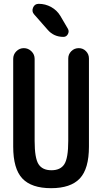

<svg xmlns="http://www.w3.org/2000/svg" viewBox="-20 -985 540 1015"><path d="M49.8 -210V-673.8Q49.8 -697.3 66.4 -713.9Q83 -730.5 106 -730.5Q128.9 -730.5 146 -713.9Q163.1 -697.3 163.1 -673.8V-240.2Q163.1 -149.4 183.6 -117.2Q204.1 -85 252 -85Q299.8 -85 320.3 -117.2Q340.8 -149.4 340.8 -240.2V-675.8Q340.8 -698.2 356.9 -714.4Q373 -730.5 396.5 -730.5Q418.9 -730.5 434.6 -714.4Q450.2 -698.2 450.2 -675.8V-210Q450.2 -92.8 401.9 -41.5Q353.5 9.8 250 9.8Q146.5 9.8 98.1 -41.5Q49.8 -92.8 49.8 -210ZM184.6 -964.8Q219.7 -964.8 250.5 -947.8Q281.2 -930.7 298.8 -901.4L338.9 -833Q346.7 -819.3 338.9 -804.7Q331.1 -790 315.4 -790Q264.6 -790 232.4 -827.1L160.2 -909.2Q146.5 -924.8 154.8 -944.8Q163.1 -964.8 184.6 -964.8Z"/></svg>

Font: Rounded-X Mgen+ 1m medium
Style: Regular
Weight: 500
Designer: [Source Han Sans]
Ryoko NISHIZUKA  (kana & ideographs); Paul D. Hunt (Latin, Greek & Cyrillic); Wenlong ZHANG  (bopomofo
Version: Version 1.059.20150602